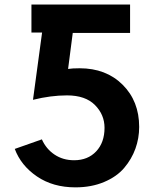

<svg xmlns="http://www.w3.org/2000/svg" viewBox="-20 -806 681 844"><path d="M44.9 -151.4 164.1 -193.4Q182.6 -151.4 219.7 -126.5Q256.8 -101.6 305.7 -101.6Q366.2 -101.6 402.8 -140.6Q439.5 -179.7 439.5 -244.1Q439.5 -301.8 397.5 -344.2Q355.5 -386.7 274.4 -386.7Q203.1 -386.7 125 -367.2L165 -663.1H118.2V-786.1H551.8V-661.1H299.8L279.3 -502.9Q296.9 -505.9 330.1 -505.9Q446.3 -505.9 519 -433.6Q591.8 -361.3 591.8 -248Q591.8 -198.2 575.2 -152.3Q558.6 -106.4 525.9 -67.9Q493.2 -29.3 437.5 -5.9Q381.8 17.6 311.5 17.6Q212.9 17.6 142.6 -30.3Q72.3 -78.1 44.9 -151.4Z"/></svg>

Font: Gothic A1 ExtraBold
Style: Regular
Weight: 800
Designer: HanYang I&C Co.,Ltd.
Foundry: HanYang I&C Co.,Ltd.
Version: Version 2.50